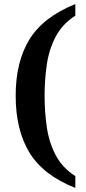

<svg xmlns="http://www.w3.org/2000/svg" viewBox="-20 -788 422 943"><path d="M350 135Q193 73 125 -38Q57 -149 57 -318Q57 -485 125 -595Q193 -705 350 -768V-711Q286 -670 253.5 -608Q221 -546 210 -471.5Q199 -397 199 -318Q199 -238 210 -163Q221 -88 253.5 -26Q286 36 350 77Z"/></svg>

Font: Noto Naskh Arabic UI Semi
Style: Bold
Weight: 700
Designer: Monotype Design Team, David Williams, Mohamad Dakak and Nizar Qandah
Foundry: Monotype Imaging Inc.
Version: Version 2.014; ttfautohint (v1.8.4.7-5d5b)